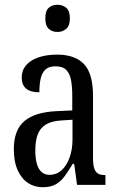

<svg xmlns="http://www.w3.org/2000/svg" viewBox="-20 -775 494 805"><path d="M159 10Q125 10 98 -7.5Q71 -25 54.5 -60.5Q38 -96 38 -150Q38 -230 82.5 -267.5Q127 -305 218 -309L283 -312V-373Q283 -411 278 -438.5Q273 -466 258 -481.5Q243 -497 213 -497Q185 -497 170.5 -483.5Q156 -470 150.5 -445.5Q145 -421 145 -388Q108 -388 89.5 -403.5Q71 -419 71 -450Q71 -480 89.5 -501.5Q108 -523 141.5 -534.5Q175 -546 220 -546Q294 -546 332 -506.5Q370 -467 370 -372V-113Q370 -85 375 -69.5Q380 -54 390.5 -47.5Q401 -41 419 -41H422V0H303L291 -88H285Q268 -60 252 -37.5Q236 -15 214.5 -2.5Q193 10 159 10ZM187 -42Q217 -42 238.5 -61.5Q260 -81 272 -115Q284 -149 284 -191V-273L238 -270Q197 -268 172.5 -253Q148 -238 138 -211Q128 -184 128 -144Q128 -113 134 -90Q140 -67 153.5 -54.5Q167 -42 187 -42ZM221 -641Q199 -641 184.5 -654Q170 -667 170 -698Q170 -730 184.5 -742.5Q199 -755 221 -755Q242 -755 257.5 -742.5Q273 -730 273 -698Q273 -667 257.5 -654Q242 -641 221 -641Z"/></svg>

Font: Noto Serif ExtraCondensed
Style: Regular
Weight: 400
Width: 2
Designer: Monotype Design Team
Foundry: Monotype Imaging Inc.
Version: Version 2.013